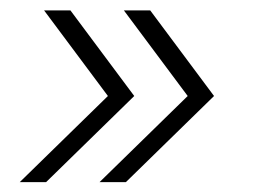

<svg xmlns="http://www.w3.org/2000/svg" viewBox="-20 -490 520 379"><path d="M176.5 -130.5 350.5 -300.5 224.5 -469.5H276.5L402.5 -300.5L228.5 -130.5ZM19 -130.5 193 -300.5 67 -469.5H119L245 -300.5L71 -130.5Z"/></svg>

Font: Urbanist ExtraLight
Style: Italic
Weight: 250
Version: Version 1.303